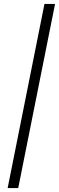

<svg xmlns="http://www.w3.org/2000/svg" viewBox="-20 -837 301 980"><path d="M261 -817 73 123H19L207 -817Z"/></svg>

Font: Gontserrat Light
Style: Italic
Weight: 300
Italic angle: -11.3°
Designer: Julieta Ulanovsky
Foundry: Julieta Ulanovsky
Version: Version 6.001